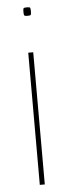

<svg xmlns="http://www.w3.org/2000/svg" viewBox="-52 -739 277 767"><g transform="rotate(-5 86.0 -355.5)"><path d="M86 -677Q76 -677 73.5 -679.5Q71 -682 71 -694Q71 -706 73 -708.5Q75 -711 86 -711Q97 -711 99 -708.5Q101 -706 101 -694Q101 -682 99 -679.5Q97 -677 86 -677ZM76 0V-530H96V0Z"/></g></svg>

Font: Georama ExtraCondensed Thin Thin
Style: Regular
Weight: 250
Version: Version 1.001